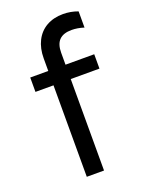

<svg xmlns="http://www.w3.org/2000/svg" viewBox="-137 -790 656 859"><g transform="rotate(-20 190.5 -360.5)"><path d="M38.1 -503.9H342.8V-435.5H38.1ZM342.8 -708V-630.9Q312.5 -640.6 284.2 -640.6Q245.1 -640.6 225.6 -621.1Q206.1 -601.6 206.1 -560.5V0H124V-563.5Q124 -611.3 142.1 -647Q160.2 -682.6 193.8 -701.7Q227.5 -720.7 272.5 -720.7Q308.6 -720.7 342.8 -708Z"/></g></svg>

Font: Wanted Sans Std Variable
Style: Regular
Weight: 400
Designer: Original Design by Kil Hyung-jin and Kang Hanbin, Wanted Lab, Inc;
Foundry: Wanted Lab, Inc.
Version: Version 1.003;Glyphs 3.2 (3227)